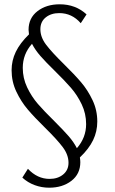

<svg xmlns="http://www.w3.org/2000/svg" viewBox="-20 -678 537 894"><path d="M352 55Q354 69 354 77Q354 132 312.5 164Q271 196 209 196Q174 196 141.5 184Q109 172 84 149L110 108Q154 155 211 155Q249 155 274 134.5Q299 114 299 80Q299 43 272.5 7.5Q246 -28 190 -83Q140 -132 109 -168.5Q78 -205 56 -251.5Q34 -298 34 -351Q34 -396 53.5 -436.5Q73 -477 115 -518Q113 -532 113 -539Q113 -594 154.5 -626Q196 -658 258 -658Q332 -658 383 -611L356 -570Q315 -617 256 -617Q218 -617 193 -597Q168 -577 168 -542Q168 -505 194.5 -470Q221 -435 277 -380Q327 -331 358 -294.5Q389 -258 411 -211.5Q433 -165 433 -112Q433 -66 413.5 -25.5Q394 15 352 55ZM233 -114Q277 -70 300 -43.5Q323 -17 338 12Q381 -37 381 -100Q381 -149 360.5 -192Q340 -235 310.5 -269Q281 -303 234 -349Q193 -389 168.5 -417Q144 -445 129 -474Q86 -426 86 -362Q86 -314 106.5 -271Q127 -228 156.5 -194Q186 -160 233 -114Z"/></svg>

Font: Ysabeau Semilight
Style: Regular
Weight: 300
Designer: Christian Thalmann (Catharsis Fonts)
Version: Version 0.003